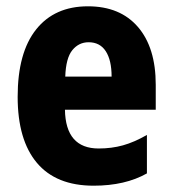

<svg xmlns="http://www.w3.org/2000/svg" viewBox="-20 -579 547 609"><path d="M259 -559Q361 -559 417.5 -493.5Q474 -428 474 -310V-231H186Q188 -108 293 -108Q334 -108 370 -118Q406 -128 446 -151V-29Q377 10 277 10Q158 10 97 -62.5Q36 -135 36 -272Q36 -412 94.5 -485.5Q153 -559 259 -559ZM261 -445Q230 -445 209.5 -420Q189 -395 187 -336H334Q334 -388 315.5 -416.5Q297 -445 261 -445Z"/></svg>

Font: Noto Sans Gujarati UI Condensed ExtraBold
Style: Regular
Weight: 800
Width: 3
Designer: Jelle Bosma - Monotype Design Team, Universal Thirst
Foundry: Monotype Imaging Inc.
Version: Version 2.106; ttfautohint (v1.8.4.7-5d5b)